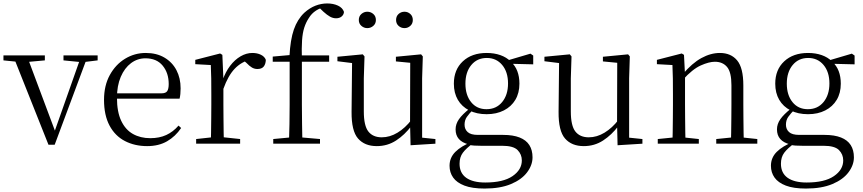

<svg xmlns="http://www.w3.org/2000/svg" viewBox="-28 -833 5005 1113"><path d="M253 6 47 -512H127L298 -55H282L287 -67L444 -512H482L289 6ZM-8 -483V-512H232V-483L122 -473H91ZM340 -483V-512H538V-483L457 -473H441Z M825 14Q753 14 696 -15.5Q639 -45 607 -105Q575 -165 575 -254Q575 -337 608.5 -398Q642 -459 697 -492.5Q752 -526 817 -526Q880 -526 925.5 -499Q971 -472 995 -426Q1019 -380 1019 -321Q1019 -285 1013 -261H609V-292H908Q933 -292 941.5 -305Q950 -318 950 -346Q950 -410 915 -452.5Q880 -495 815 -495Q769 -495 731.5 -467Q694 -439 672 -387.5Q650 -336 650 -266Q650 -185 674.5 -133Q699 -81 742.5 -56.5Q786 -32 843 -32Q896 -32 936 -50.5Q976 -69 1007 -105L1022 -91Q989 -42 940.5 -14Q892 14 825 14Z M1109 0V-27L1219 -39H1251L1364 -27V0ZM1194 0Q1195 -24 1195.5 -65Q1196 -106 1196.5 -150Q1197 -194 1197 -227V-285Q1197 -337 1196.5 -378Q1196 -419 1194 -456L1104 -461V-486L1248 -523L1261 -515L1267 -375V-374V-227Q1267 -194 1267.5 -150Q1268 -106 1268.5 -65Q1269 -24 1270 0ZM1267 -318 1247 -369H1263Q1279 -416 1306 -451.5Q1333 -487 1366.5 -506.5Q1400 -526 1435 -526Q1463 -526 1484.5 -515.5Q1506 -505 1513 -486Q1512 -461 1500.5 -447Q1489 -433 1464 -433Q1447 -433 1432.5 -441.5Q1418 -450 1401 -468L1378 -488H1426Q1371 -475 1332.5 -434.5Q1294 -394 1267 -318Z M1556 0V-27L1672 -38H1702L1827 -27V0ZM1647 0Q1649 -56 1650 -113.5Q1651 -171 1651 -227V-475H1553V-505L1677 -516L1650 -502V-507Q1655 -603 1675.5 -662Q1696 -721 1736 -759Q1767 -787 1800.5 -800Q1834 -813 1869 -813Q1904 -813 1931 -800.5Q1958 -788 1966 -764Q1965 -748 1952.5 -737.5Q1940 -727 1920 -727Q1902 -727 1885 -736.5Q1868 -746 1847 -765L1820 -791V-800H1860V-792Q1831 -789 1804.5 -772Q1778 -755 1762 -728Q1746 -704 1736 -673.5Q1726 -643 1723 -599Q1720 -555 1722 -488V-227Q1722 -171 1723 -113.5Q1724 -56 1725 0ZM1687 -475V-512H1880V-475Z M2156 14Q2086 14 2047.5 -30Q2009 -74 2010 -185L2013 -481L2033 -465L1928 -478V-504L2075 -518L2085 -506L2081 -379V-187Q2081 -104 2107.5 -70.5Q2134 -37 2185 -37Q2232 -37 2276.5 -64Q2321 -91 2358 -139L2379 -103H2357Q2318 -51 2268 -18.5Q2218 14 2156 14ZM2352 9 2349 -115V-116L2350 -469L2267 -477V-504L2413 -518L2423 -506L2419 -379V-35L2496 -27V0ZM2101 -670Q2082 -670 2067 -683Q2052 -696 2052 -717Q2052 -739 2067 -752Q2082 -765 2101 -765Q2121 -765 2136 -752Q2151 -739 2151 -717Q2151 -696 2136 -683Q2121 -670 2101 -670ZM2317 -670Q2297 -670 2282.5 -683Q2268 -696 2268 -717Q2268 -739 2282.5 -752Q2297 -765 2317 -765Q2336 -765 2350.5 -752Q2365 -739 2365 -717Q2365 -696 2350.5 -683Q2336 -670 2317 -670Z M2781 260Q2709 260 2664.5 243Q2620 226 2599 196.5Q2578 167 2578 128Q2578 81 2611.5 47.5Q2645 14 2709 -12L2715 -3Q2674 27 2655 52.5Q2636 78 2636 116Q2636 170 2674.5 197.5Q2713 225 2785 225Q2889 225 2943 188Q2997 151 2997 97Q2997 62 2972.5 37Q2948 12 2882 12H2758Q2738 12 2721 11Q2704 10 2689 6V4Q2613 -15 2613 -83Q2613 -114 2632.5 -142Q2652 -170 2695 -204V-213L2719 -202Q2691 -174 2678 -155Q2665 -136 2665 -110Q2665 -84 2683 -67.5Q2701 -51 2742 -51H2889Q2946 -51 2984 -36Q3022 -21 3040.5 8Q3059 37 3059 79Q3059 124 3027.5 166Q2996 208 2934 234Q2872 260 2781 260ZM2793 -171Q2735 -171 2692 -193Q2649 -215 2626 -254.5Q2603 -294 2603 -348Q2603 -429 2655 -477.5Q2707 -526 2793 -526Q2837 -526 2872.5 -513.5Q2908 -501 2932 -477L2934 -475Q2983 -430 2983 -348Q2983 -294 2959.5 -254.5Q2936 -215 2893 -193Q2850 -171 2793 -171ZM2792 -200Q2849 -200 2883 -241.5Q2917 -283 2917 -349Q2917 -416 2883 -456.5Q2849 -497 2794 -497Q2738 -497 2704 -456Q2670 -415 2670 -348Q2670 -282 2703 -241Q2736 -200 2792 -200ZM2902 -464V-481H2908L3047 -522L3063 -511V-460Z M3356 14Q3286 14 3247.5 -30Q3209 -74 3210 -185L3213 -481L3233 -465L3128 -478V-504L3275 -518L3285 -506L3281 -379V-187Q3281 -104 3307.5 -70.5Q3334 -37 3385 -37Q3432 -37 3476.5 -64Q3521 -91 3558 -139L3579 -103H3557Q3518 -51 3468 -18.5Q3418 14 3356 14ZM3552 9 3549 -115V-116L3550 -469L3467 -477V-504L3613 -518L3623 -506L3619 -379V-35L3696 -27V0Z M3785 0V-27L3894 -38H3920L4023 -27V0ZM3870 0Q3871 -24 3871.5 -65Q3872 -106 3872.5 -150Q3873 -194 3873 -227V-285Q3873 -337 3872.5 -378Q3872 -419 3870 -456L3780 -461V-486L3924 -523L3937 -515L3943 -398V-396V-227Q3943 -194 3943.5 -150Q3944 -106 3944.5 -65Q3945 -24 3946 0ZM4124 0V-27L4232 -38H4259L4362 -27V0ZM4209 0Q4210 -24 4210.5 -64.5Q4211 -105 4211.5 -149Q4212 -193 4212 -227V-339Q4212 -415 4186.5 -445Q4161 -475 4116 -475Q4082 -475 4034 -453.5Q3986 -432 3930 -370L3920 -402H3929Q3984 -467 4038 -496.5Q4092 -526 4145 -526Q4209 -526 4245 -483Q4281 -440 4281 -338V-227Q4281 -193 4281.5 -149Q4282 -105 4282.5 -64.5Q4283 -24 4284 0Z M4644 260Q4572 260 4527.5 243Q4483 226 4462 196.5Q4441 167 4441 128Q4441 81 4474.5 47.5Q4508 14 4572 -12L4578 -3Q4537 27 4518 52.5Q4499 78 4499 116Q4499 170 4537.5 197.5Q4576 225 4648 225Q4752 225 4806 188Q4860 151 4860 97Q4860 62 4835.5 37Q4811 12 4745 12H4621Q4601 12 4584 11Q4567 10 4552 6V4Q4476 -15 4476 -83Q4476 -114 4495.5 -142Q4515 -170 4558 -204V-213L4582 -202Q4554 -174 4541 -155Q4528 -136 4528 -110Q4528 -84 4546 -67.5Q4564 -51 4605 -51H4752Q4809 -51 4847 -36Q4885 -21 4903.5 8Q4922 37 4922 79Q4922 124 4890.5 166Q4859 208 4797 234Q4735 260 4644 260ZM4656 -171Q4598 -171 4555 -193Q4512 -215 4489 -254.5Q4466 -294 4466 -348Q4466 -429 4518 -477.5Q4570 -526 4656 -526Q4700 -526 4735.5 -513.5Q4771 -501 4795 -477L4797 -475Q4846 -430 4846 -348Q4846 -294 4822.5 -254.5Q4799 -215 4756 -193Q4713 -171 4656 -171ZM4655 -200Q4712 -200 4746 -241.5Q4780 -283 4780 -349Q4780 -416 4746 -456.5Q4712 -497 4657 -497Q4601 -497 4567 -456Q4533 -415 4533 -348Q4533 -282 4566 -241Q4599 -200 4655 -200ZM4765 -464V-481H4771L4910 -522L4926 -511V-460Z"/></svg>

Font: Noto Serif KR ExtraLight Light
Style: Regular
Weight: 300
Version: Version 2.003-H1;hotconv 1.1.1;makeotfexe 2.6.0